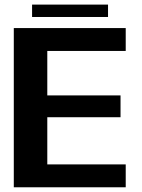

<svg xmlns="http://www.w3.org/2000/svg" viewBox="-20 -794 602 814"><path d="M38.5 0H513V-97H180.5V-297H491V-389.5H180.5V-578H513V-675H38.5ZM116 -722H438V-774.5H116Z"/></svg>

Font: Anybody UltraCondensed Thin SemiBold
Style: Regular
Weight: 600
Version: Version 1.111